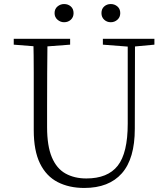

<svg xmlns="http://www.w3.org/2000/svg" viewBox="-20 -915 828 950"><path d="M297 -805Q279 -805 264.5 -817.5Q250 -830 250 -850Q250 -871 264.5 -883Q279 -895 297 -895Q317 -895 330.5 -883Q344 -871 344 -850Q344 -830 330.5 -817.5Q317 -805 297 -805ZM528 -805Q509 -805 495.5 -817.5Q482 -830 482 -850Q482 -871 495.5 -883Q509 -895 528 -895Q547 -895 561 -883Q575 -871 575 -850Q575 -830 561 -817.5Q547 -805 528 -805ZM397 15Q322 15 265.5 -14Q209 -43 178 -106Q147 -169 147 -271V-387Q147 -472 147 -556Q147 -640 145 -723H215Q214 -641 213.5 -557Q213 -473 213 -387V-286Q213 -193 236.5 -137Q260 -81 304 -56.5Q348 -32 407 -32Q513 -32 562.5 -95Q612 -158 612 -303V-723H648L647 -278Q647 -130 583 -57.5Q519 15 397 15ZM48 -694V-723H327V-694L194 -684H175ZM489 -694V-723H744V-694L636 -684H618Z"/></svg>

Font: Noto Serif KR ExtraLight
Style: Regular
Weight: 200
Designer: Ryoko NISHIZUKA 西塚涼子 (kana & ideographs); Frank Grießhammer (Latin, Greek & Cyrillic); Wenlong ZHANG 张文龙 (bopomofo); San
Foundry: Adobe
Version: Version 2.002-H1;hotconv 1.1.0;makeotfexe 2.6.0